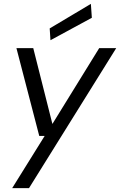

<svg xmlns="http://www.w3.org/2000/svg" viewBox="-20 -753 621 993"><path d="M43 220 211 -50H183L65 -504H152L251 -112L493 -504H581L130 220ZM241 -545 237 -606 450 -733 455 -661Z"/></svg>

Font: DM Sans Italic
Style: Regular
Weight: 400
Italic angle: -10°
Designer: Colophon Foundry, Jonny Pinhorn
Foundry: Colophon Foundry
Version: Version 4.004; ttfautohint (v1.8.4.7-5d5b)